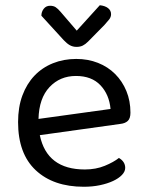

<svg xmlns="http://www.w3.org/2000/svg" viewBox="-20 -700 559 733"><path d="M132 -184Q159 -53 304 -53Q346 -53 380 -67Q414 -81 434 -97Q458 -83 458 -59Q458 -45 445.5 -32Q433 -19 411.5 -9Q390 1 361.5 7Q333 13 300 13Q184 13 116.5 -50Q49 -113 49 -234Q49 -291 65.5 -335.5Q82 -380 111.5 -411Q141 -442 182 -458.5Q223 -475 271 -475Q316 -475 354 -460Q392 -445 419.5 -417.5Q447 -390 462.5 -352.5Q478 -315 478 -270Q478 -248 468 -238.5Q458 -229 440 -227ZM270 -410Q209 -410 169 -367.5Q129 -325 127 -246L402 -284Q397 -339 363.5 -374.5Q330 -410 270 -410ZM273 -583 361 -680Q381 -678 392.5 -669Q404 -660 404 -646Q404 -635 397 -626Q390 -617 379 -605L316 -541Q306 -531 296 -526Q286 -521 272 -521Q258 -521 246.5 -527.5Q235 -534 223 -547L138 -640Q138 -655 147 -666.5Q156 -678 171 -678Q184 -678 192.5 -672.5Q201 -667 212 -654Z"/></svg>

Font: Baloo Da 2
Style: Regular
Weight: 400
Designer: Noopur Datye, Sulekha Rajkumar and Ek Type
Foundry: Ek Type
Version: Version 1.640;hotconv 1.0.111;makeotfexe 2.5.65597; ttfautoh